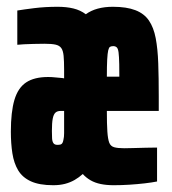

<svg xmlns="http://www.w3.org/2000/svg" viewBox="-20 -538 507 566"><path d="M137 8Q96 8 71 -3.5Q46 -15 33.5 -36Q21 -57 16.5 -86Q12 -115 12 -150Q12 -208 22.5 -243.5Q33 -279 57 -295Q81 -311 122 -311Q132 -311 141 -310Q150 -309 157.5 -308.5Q165 -308 169 -307V-332Q169 -358 167.5 -373.5Q166 -389 160.5 -396.5Q155 -404 143.5 -406.5Q132 -409 111 -409Q94 -409 78.5 -408.5Q63 -408 51 -407.5Q39 -407 31 -406V-507Q49 -510 81 -514Q113 -518 150 -518Q176 -518 196.5 -513Q217 -508 233 -496Q248 -507 268 -512.5Q288 -518 313 -518Q353 -518 379 -508Q405 -498 419 -477.5Q433 -457 439 -425.5Q445 -394 446.5 -351.5Q448 -309 448 -254V-211H295Q295 -172 296.5 -150Q298 -128 302 -117.5Q306 -107 316.5 -104Q327 -101 346 -101Q354 -101 372 -101.5Q390 -102 410 -102.5Q430 -103 443 -103V-3Q428 0 406.5 2.5Q385 5 361.5 6.5Q338 8 315 8Q294 8 277 4.5Q260 1 247 -6.5Q234 -14 224 -25Q213 -15 200 -7.5Q187 0 171.5 4Q156 8 137 8ZM149 -111Q155 -111 158.5 -112Q162 -113 164 -116.5Q166 -120 167 -126Q169 -134 169 -145.5Q169 -157 169 -176V-211H159Q149 -211 143.5 -206Q138 -201 135.5 -188.5Q133 -176 133 -152Q133 -140 133.5 -130.5Q134 -121 137.5 -116Q141 -111 149 -111ZM332 -284Q332 -325 331.5 -348.5Q331 -372 329.5 -383.5Q328 -395 324 -398.5Q320 -402 314 -402Q308 -402 304.5 -400Q301 -398 299 -389.5Q297 -381 296 -362.5Q295 -344 295 -312H352Z"/></svg>

Font: Saira UltraCondensed Black
Style: Regular
Weight: 900
Width: 1
Designer: Hector Gatti with collaboration of the Omnibus-Type team
Foundry: Omnibus-Type
Version: Version 1.101